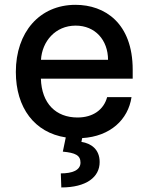

<svg xmlns="http://www.w3.org/2000/svg" viewBox="-20 -573 627 811"><path d="M436.4 -320.3H153.1C157.7 -397.7 213.4 -464.8 299.7 -464.8C382.1 -464.8 436.1 -403.8 436.4 -320.3ZM46.9 -269.2C46.9 -117.5 126.1 -12.8 257.8 7.5L245.4 67.5C297.6 72.4 320.3 82.7 320 114.3C319.6 146 285.9 159.4 236.9 159.4L239 218.8C344.1 218.8 401.3 175.4 400.9 111.2C400.9 57.5 364.7 32.7 323.9 26.3L327.1 10.3C446 3.2 521.3 -67.8 535.5 -162.6H432.5C418 -108.7 371.8 -76.7 307.5 -76.7C216.6 -76.7 155.9 -135.3 152.7 -240.8H540.5V-278.4C540.5 -475.5 422.6 -552.6 299 -552.6C147 -552.6 46.9 -436.8 46.9 -269.2Z"/></svg>

Font: Magic Ui Pro Medium
Style: Regular
Weight: 500
Designer: Stefan Endress, Andreas Faust
Version: Version 1.000;FEAKit 1.0